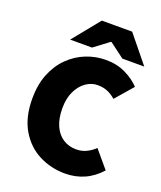

<svg xmlns="http://www.w3.org/2000/svg" viewBox="-157 -960 900 1071"><g transform="rotate(20 293.0 -424.0)"><path d="M358 12Q274 12 202.5 -24.5Q131 -61 87.5 -135Q44 -209 44 -320Q44 -402 69.5 -465.5Q95 -529 139.5 -573Q184 -617 240.5 -639.5Q297 -662 358 -662Q423 -662 474.5 -637Q526 -612 560 -576L470 -472Q446 -493 420.5 -503.5Q395 -514 362 -514Q325 -514 292.5 -491Q260 -468 240 -426Q220 -384 220 -326Q220 -265 239 -222.5Q258 -180 292 -158Q326 -136 370 -136Q405 -136 433 -150.5Q461 -165 480 -184L566 -82Q523 -34 470.5 -11Q418 12 358 12ZM130 -700 260 -860H440L570 -700H440L352 -766H348L260 -700Z"/></g></svg>

Font: Mada Black
Style: Regular
Weight: 900
Designer: Khaled Hosny
Version: Version 1.5